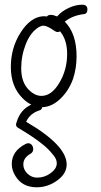

<svg xmlns="http://www.w3.org/2000/svg" viewBox="-20 -570 428 815"><path d="M70 -280Q70 -334 90 -384Q110 -434 145 -455Q156 -461 164 -461Q176 -461 196 -449Q216 -435 222 -434Q228 -433 235 -437Q265 -401 265 -341Q265 -274 232 -218.5Q199 -163 156 -163Q128 -163 102 -189Q70 -221 70 -280ZM329 -550Q301 -550 272 -536.5Q243 -523 224 -502Q223 -501 223 -500Q190 -514 179 -500Q174 -500 170 -501H162Q109 -497 67.5 -432Q26 -367 26 -286Q26 -203 75 -154Q92 -136 113 -126Q66 -105 50 -50Q44 -35 56 -28Q125 13 160 42Q185 61 207 89Q221 106 221 123Q221 146 195 165Q169 184 138 184Q114 184 96.5 167Q79 150 79 128Q79 100 109 83Q121 76 121 63Q121 53 115 45.5Q109 38 100 38Q95 38 89 41Q30 71 30 126Q30 153 46 178Q75 225 136 225Q183 225 223 196Q263 167 263 128Q263 47 91 -53Q107 -89 149 -102Q158 -105 159 -115Q200 -116 236 -150.5Q272 -185 290 -235Q305 -280 305 -331Q305 -428 255 -478Q287 -504 335 -510Q351 -511 351 -530Q351 -550 329 -550Z"/></svg>

Font: Neythal
Style: Regular
Weight: 400
Designer: Tharique Azeez
Foundry: Tharique Azeez
Version: Version 0.44